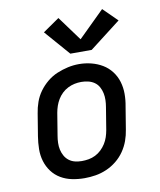

<svg xmlns="http://www.w3.org/2000/svg" viewBox="-87 -853 775 930"><g transform="rotate(-10 300.0 -388.0)"><path d="M254 8Q223 8 193 2Q163 -4 137.5 -19Q112 -34 94.5 -57.5Q77 -81 68.5 -109.5Q60 -138 60.5 -169Q61 -200 66 -231L84 -341Q88 -368 97.5 -395Q107 -422 124 -445.5Q141 -469 164 -488Q187 -507 213.5 -518Q240 -529 267 -535Q294 -541 322 -541Q353 -541 382.5 -533.5Q412 -526 437 -511Q462 -496 480 -472.5Q498 -449 506.5 -420.5Q515 -392 515 -361Q515 -330 509 -299L491 -189Q487 -162 477.5 -135.5Q468 -109 451.5 -85Q435 -61 412 -42.5Q389 -24 362.5 -12.5Q336 -1 308.5 3.5Q281 8 254 8ZM255 -76Q272 -76 289 -79Q306 -82 322 -90Q338 -98 351 -110.5Q364 -123 373.5 -138Q383 -153 388.5 -169.5Q394 -186 397 -203L415 -313Q418 -330 418.5 -347.5Q419 -365 415.5 -381.5Q412 -398 404 -412.5Q396 -427 382.5 -436.5Q369 -446 352 -450Q335 -454 318 -454Q301 -454 284.5 -450.5Q268 -447 252 -439Q236 -431 223 -418.5Q210 -406 201 -391Q192 -376 186.5 -360Q181 -344 178 -327L160 -217Q157 -200 156.5 -182.5Q156 -165 159.5 -149Q163 -133 171 -118.5Q179 -104 192 -94Q205 -84 221.5 -80Q238 -76 255 -76Q255 -76 255 -76Q255 -76 255 -76ZM290 -598 182 -722 263 -778 351 -658 479 -784 548 -716 395 -598Z"/></g></svg>

Font: Iosevka Slab Medium Extended
Style: Italic
Weight: 500
Width: 7
Italic angle: -9°
Monospace: yes
Designer: Belleve Invis
Foundry: Belleve Invis
Version: Version 11.1.0; ttfautohint (v1.8.3)